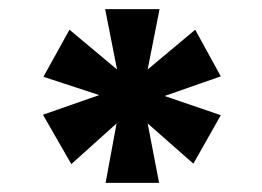

<svg xmlns="http://www.w3.org/2000/svg" viewBox="-20 -760 574 420"><path d="M303 -608C303 -608 329 -740 329 -740C329 -740 210 -740 210 -740C210 -740 236 -608 236 -608C236 -608 132 -695 132 -695C132 -695 75 -592 75 -592C75 -592 197 -552 197 -552C197 -552 74 -509 74 -509C74 -509 136 -401 136 -401C136 -401 235 -490 235 -490C235 -490 211 -360 211 -360C211 -360 328 -360 328 -360C328 -360 303 -490 303 -490C303 -490 403 -402 403 -402C403 -402 463 -508 463 -508C463 -508 340 -550 340 -550C340 -550 463 -593 463 -593C463 -593 407 -695 407 -695C407 -695 303 -608 303 -608Z"/></svg>

Font: Girnar Poppins
Style: Bold
Weight: 500
Designer: Ninad Kale (Devanagari), Jonny Pinhorn (Latin)
Foundry: Indian Type Foundry
Version: ""